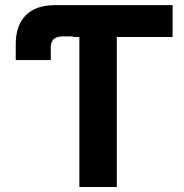

<svg xmlns="http://www.w3.org/2000/svg" viewBox="-20 -748 735 768"><path d="M43 -507.8V-572.3Q43 -646 83 -686.8Q123 -727.5 202.1 -727.5H272V-602.5H232.4Q207 -602.5 195.1 -591.6Q183.1 -580.6 183.1 -558.1V-507.8ZM272 -600.1V-727.5H670.4V-600.1H447.3V0H297.4V-600.1Z"/></svg>

Font: Inter 28pt
Style: Bold
Weight: 700
Designer: Rasmus Andersson
Foundry: rsms
Version: Version 4.001;git-66647c0bb